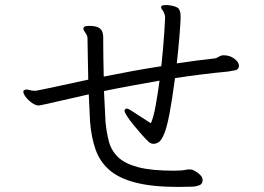

<svg xmlns="http://www.w3.org/2000/svg" viewBox="-20 -764 1040 757"><path d="M922 -503Q921 -490 907.5 -487Q894 -484 880 -482Q827 -477 774.5 -470.5Q722 -464 670 -456Q658 -366 648 -314Q638 -262 627.5 -237Q617 -212 607 -204.5Q597 -197 585 -197Q576 -197 568 -203Q557 -213 540.5 -231.5Q524 -250 508 -269.5Q492 -289 481.5 -305Q471 -321 471 -327Q471 -331 474 -333.5Q477 -336 479 -336Q484 -336 491 -332Q498 -328 505 -323L575 -278Q586 -304 594 -349Q602 -394 609 -446Q552 -436 497.5 -426Q443 -416 390 -405Q392 -367 393.5 -334Q395 -301 396 -284Q400 -241 409.5 -205.5Q419 -170 445.5 -144.5Q472 -119 524 -105Q576 -91 666 -91Q681 -91 693.5 -92Q706 -93 715 -95Q719 -96 730 -96Q738 -96 749.5 -89.5Q761 -83 770 -73.5Q779 -64 779 -54Q779 -38 764.5 -33Q750 -28 737 -28Q723 -28 710 -27.5Q697 -27 683 -27Q581 -27 515 -44Q449 -61 411.5 -93.5Q374 -126 357 -174Q340 -222 335 -285Q334 -300 333 -328.5Q332 -357 330 -392Q258 -376 218 -366.5Q178 -357 160.5 -353.5Q143 -350 139 -349Q135 -348 133 -348Q121 -348 106.5 -358Q92 -368 82 -381Q72 -394 72 -402Q72 -407 75 -408Q80 -411 84 -411Q89 -411 94.5 -409.5Q100 -408 105 -407Q109 -407 112 -406.5Q115 -406 119 -406Q121 -406 125.5 -407Q130 -408 149 -411.5Q168 -415 210 -424.5Q252 -434 328 -450Q327 -488 326.5 -523Q326 -558 325.5 -582.5Q325 -607 325 -614Q325 -619 322.5 -624.5Q320 -630 318 -633Q315 -638 312 -642Q309 -646 309 -650V-652Q310 -662 330 -662Q359 -662 370.5 -654Q382 -646 384.5 -635.5Q387 -625 387 -618V-597Q387 -576 387.5 -539.5Q388 -503 389 -462Q443 -473 500.5 -483.5Q558 -494 616 -503Q620 -539 623 -574Q626 -609 628 -640L631 -694Q631 -700 630 -703Q629 -707 628 -710Q627 -713 626 -715Q624 -720 619.5 -725.5Q615 -731 615 -736Q616 -741 621 -742.5Q626 -744 632 -744H642Q677 -740 684.5 -729.5Q692 -719 692 -702V-689Q691 -662 687 -615Q683 -568 677 -514Q715 -520 753.5 -525Q792 -530 829 -534Q834 -535 843 -540.5Q852 -546 861 -546H863Q886 -546 904 -532.5Q922 -519 922 -505Z"/></svg>

Font: Moon Stars Kai T
Style: Regular
Weight: 400
Designer: GuiWonder
Version: Version 1.101